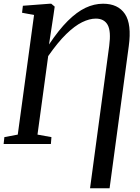

<svg xmlns="http://www.w3.org/2000/svg" viewBox="-24 -774 751 1032"><path d="M460 238 563 -527.5Q573.5 -606 554.8 -640Q536 -674 491 -674Q457 -674 417.2 -654.5Q377.5 -635 332.2 -591Q287 -547 235 -472.5L177.5 -50.5L252.5 -37L249.5 0H-4.5L-0.5 -37L71.5 -50.5L159 -693.5L94.5 -705.5L99 -743L243.5 -754H251.5L270 -738.5L263.5 -693L239.5 -535Q292 -613.5 340.2 -661.5Q388.5 -709.5 435.2 -731.8Q482 -754 530 -754Q610.5 -754 647.5 -699Q684.5 -644 668 -525L565 238Z"/></svg>

Font: Merriweather 48pt
Style: Italic
Weight: 400
Italic angle: -7.8°
Version: Version 2.101